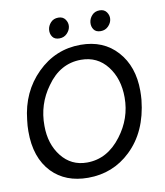

<svg xmlns="http://www.w3.org/2000/svg" viewBox="-89 -873 825 961"><g transform="rotate(-10 323.5 -392.5)"><path d="M281.2 15.6Q167 15.6 98.6 -54.7Q25.4 -130.9 26.4 -265.6Q26.4 -293 30.3 -322.3Q44.9 -462.9 137.7 -554.7Q230.5 -646.5 358.4 -646.5Q474.6 -646.5 543.9 -569.3Q613.3 -492.2 613.3 -368.2Q613.3 -344.7 611.3 -322.3Q594.7 -162.1 498 -70.3Q408.2 15.6 281.2 15.6ZM347.7 -572.3Q241.2 -572.3 172.9 -474.6Q109.4 -387.7 110.4 -278.3Q110.4 -185.5 159.7 -123Q209 -60.5 289.1 -60.5Q392.6 -60.5 463.9 -155.3Q530.3 -242.2 530.3 -348.6Q530.3 -444.3 480.5 -508.3Q430.7 -572.3 347.7 -572.3ZM470.7 -696.3Q446.3 -696.3 435.5 -711.9Q424.8 -727.5 426.8 -748Q428.7 -767.6 443.4 -783.7Q458 -799.8 482.4 -799.8Q505.9 -799.8 517.6 -783.2Q529.3 -766.6 527.3 -748Q525.4 -728.5 509.8 -712.4Q494.1 -696.3 470.7 -696.3ZM260.7 -696.3Q236.3 -696.3 225.6 -711.9Q214.8 -727.5 216.8 -748Q218.8 -767.6 233.4 -783.7Q248 -799.8 272.5 -799.8Q295.9 -799.8 307.6 -783.2Q319.3 -766.6 317.4 -748Q315.4 -728.5 299.8 -712.4Q284.2 -696.3 260.7 -696.3Z"/></g></svg>

Font: Puritan
Style: Italic
Weight: 400
Version: 2.0a